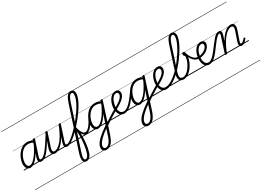

<svg xmlns="http://www.w3.org/2000/svg" viewBox="-23 -2393 5846 4286"><g transform="rotate(-30 2899.5 -250.0)"><path d="M157 17Q124 17 98.5 -1Q73 -19 59 -52.5Q45 -86 45 -131Q45 -175 59.5 -227.5Q74 -280 101.5 -331.5Q129 -383 169.5 -425.5Q210 -468 262 -493.5Q314 -519 377 -519Q413 -519 453 -507Q493 -495 525 -472L511 -428Q468 -454 433 -461.5Q398 -469 368 -469Q319 -469 277.5 -447.5Q236 -426 203.5 -390Q171 -354 148 -309.5Q125 -265 113 -220Q101 -175 101 -136Q101 -106 109 -82.5Q117 -59 132.5 -46Q148 -33 171 -33Q211 -33 261.5 -75Q312 -117 369.5 -200Q427 -283 485 -407L503 -369Q440 -236 380 -150.5Q320 -65 264 -24Q208 17 157 17ZM444 17Q417 17 401.5 7Q386 -3 379.5 -20.5Q373 -38 375 -62.5Q377 -87 387 -116L510 -494Q515 -506 521.5 -510.5Q528 -515 541 -515Q559 -515 564 -508Q569 -501 565 -489L442 -117Q427 -71 429.5 -51Q432 -31 457 -31Q467 -31 471.5 -23.5Q476 -16 474.5 -7Q473 2 465.5 9.5Q458 17 444 17ZM0 490H622V500H0ZM0 -20H622V0H0ZM0 -505H622V-500H0ZM0 -1010H622V-1000H0Z M444 17Q433 17 428 9.5Q423 2 424.5 -7Q426 -16 434.5 -23.5Q443 -31 458 -31Q486 -31 519 -54.5Q552 -78 595.5 -130Q639 -182 697 -267Q755 -352 832 -476Q838 -486 847.5 -485Q857 -484 862.5 -476Q868 -468 862 -459Q777 -318 716 -225.5Q655 -133 609 -80Q563 -27 524 -5Q485 17 444 17ZM622 490V500ZM622 -20V0ZM622 -505V-500ZM622 -1010V-1000Z M799 15Q763 15 738.5 -3.5Q714 -22 709 -61.5Q704 -101 724 -164L834 -494Q838 -506 844.5 -510.5Q851 -515 864 -515Q881 -515 887 -509Q893 -503 889 -491L779 -160Q765 -119 763.5 -91Q762 -63 774.5 -49Q787 -35 813 -35Q845 -35 886 -58Q927 -81 973.5 -131Q1020 -181 1068.5 -261Q1117 -341 1165 -457L1178 -497Q1182 -509 1188 -513.5Q1194 -518 1208 -518Q1224 -518 1230.5 -512.5Q1237 -507 1233 -495L1109 -117Q1094 -71 1097 -51Q1100 -31 1128 -31Q1138 -31 1142 -23.5Q1146 -16 1144.5 -7Q1143 2 1135.5 9.5Q1128 17 1114 17Q1086 17 1070 7Q1054 -3 1047.5 -20.5Q1041 -38 1043 -62.5Q1045 -87 1054 -116L1095 -242Q1056 -172 1016 -123Q976 -74 937.5 -43.5Q899 -13 864 1Q829 15 799 15ZM622 490H1293V500H622ZM622 -20H1293V0H622ZM622 -505H1293V-500H622ZM622 -1010H1293V-1000H622Z M1114 17Q1101 17 1097 9.5Q1093 2 1096 -7Q1099 -16 1107.5 -23.5Q1116 -31 1128 -31Q1154 -31 1197 -57.5Q1240 -84 1294 -131Q1348 -178 1407.5 -239.5Q1467 -301 1526 -371.5Q1585 -442 1637.5 -516Q1690 -590 1731 -662Q1772 -734 1796 -798.5Q1820 -863 1820 -913Q1820 -926 1828 -932.5Q1836 -939 1846.5 -939Q1857 -939 1865 -932.5Q1873 -926 1873 -913Q1873 -867 1853.5 -808.5Q1834 -750 1798.5 -684Q1763 -618 1716.5 -549Q1670 -480 1616 -411.5Q1562 -343 1505 -280Q1448 -217 1391 -162.5Q1334 -108 1282.5 -68Q1231 -28 1187.5 -5.5Q1144 17 1114 17ZM1292 490V500ZM1292 -20V0ZM1292 -505V-500ZM1292 -1010V-1000Z M1314 517Q1285 517 1265.5 503Q1246 489 1237.5 459Q1229 429 1234.5 382Q1240 335 1262 270L1608 -791Q1646 -910 1688 -964.5Q1730 -1019 1784 -1019Q1814 -1019 1834 -1005Q1854 -991 1864 -967.5Q1874 -944 1874 -914Q1874 -901 1866 -895Q1858 -889 1847.5 -889Q1837 -889 1829 -895Q1821 -901 1821 -914Q1821 -931 1817 -943Q1813 -955 1804 -962Q1795 -969 1780 -969Q1759 -969 1739 -949Q1719 -929 1698.5 -885Q1678 -841 1655 -769L1490 -261Q1500 -219 1505.5 -168.5Q1511 -118 1512.5 -63Q1514 -8 1511.5 49Q1509 106 1503 160.5Q1497 215 1488 264Q1479 313 1467 352Q1453 403 1432 440Q1411 477 1382.5 497Q1354 517 1314 517ZM1321 467Q1337 467 1350 459Q1363 451 1374.5 436Q1386 421 1395.5 399.5Q1405 378 1413 351Q1423 317 1432 275.5Q1441 234 1447.5 188Q1454 142 1458.5 94Q1463 46 1464.5 -0.5Q1466 -47 1465 -89Q1464 -131 1459 -165L1311 288Q1282 380 1285.5 423.5Q1289 467 1321 467ZM1293 490H1731V500H1293ZM1293 -20H1731V0H1293ZM1293 -505H1731V-500H1293ZM1293 -1010H1731V-1000H1293Z M1611 -13Q1579 -13 1555 -33Q1531 -53 1513.5 -84Q1496 -115 1484.5 -150.5Q1473 -186 1466.5 -217Q1460 -248 1458 -267Q1458 -275 1464 -279.5Q1470 -284 1477 -282.5Q1484 -281 1485 -272Q1492 -240 1503 -202.5Q1514 -165 1530.5 -132.5Q1547 -100 1568 -79Q1589 -58 1615 -58Q1645 -58 1675 -80Q1705 -102 1734.5 -139Q1764 -176 1790.5 -223.5Q1817 -271 1840 -320Q1844 -331 1852.5 -329Q1861 -327 1866.5 -320.5Q1872 -314 1869 -306Q1832 -209 1788.5 -144Q1745 -79 1700 -46Q1655 -13 1611 -13ZM1730 490V500ZM1730 -20V0ZM1730 -505V-500ZM1730 -1010V-1000Z M1832 519Q1783 519 1756.5 492.5Q1730 466 1730 426Q1730 391 1744 356.5Q1758 322 1785 286Q1812 250 1852 212.5Q1892 175 1943 134Q1967 116 1991 99Q2015 82 2038.5 65Q2062 48 2085 32L2165 -214Q2118 -134 2072 -83Q2026 -32 1983.5 -7.5Q1941 17 1901 17Q1868 17 1842.5 -1Q1817 -19 1803 -52.5Q1789 -86 1789 -131Q1789 -177 1803.5 -229.5Q1818 -282 1846 -333.5Q1874 -385 1914 -427Q1954 -469 2006.5 -494Q2059 -519 2121 -519Q2142 -519 2165 -515Q2188 -511 2210 -502.5Q2232 -494 2252 -482L2257 -498Q2261 -507 2267.5 -511Q2274 -515 2286 -515Q2305 -515 2309.5 -507.5Q2314 -500 2310 -488L2062 275Q2044 328 2022 373Q2000 418 1972.5 450.5Q1945 483 1910 501Q1875 519 1832 519ZM1840 470Q1878 470 1909 443.5Q1940 417 1965 371.5Q1990 326 2009 267L2061 104Q2046 115 2030.5 126.5Q2015 138 1999 149.5Q1983 161 1967 174Q1921 212 1887 246Q1853 280 1831 310.5Q1809 341 1798.5 367.5Q1788 394 1788 418Q1788 433 1793.5 444.5Q1799 456 1811 463Q1823 470 1840 470ZM1915 -33Q1954 -33 2003.5 -72.5Q2053 -112 2108.5 -190.5Q2164 -269 2221 -386L2238 -438Q2200 -458 2169.5 -463.5Q2139 -469 2112 -469Q2063 -469 2021.5 -447.5Q1980 -426 1947.5 -390Q1915 -354 1892 -309.5Q1869 -265 1857 -220Q1845 -175 1845 -136Q1845 -106 1853 -82.5Q1861 -59 1876.5 -46Q1892 -33 1915 -33ZM1731 490H2366V500H1731ZM1731 -20H2366V0H1731ZM1731 -505H2366V-500H1731ZM1731 -1010H2366V-1000H1731Z M2450 -140Q2392 -106 2332 -68.5Q2272 -31 2214 6.5Q2156 44 2104 82Q2098 86 2093 81.5Q2088 77 2086.5 67.5Q2085 58 2089 47Q2093 36 2105 28Q2157 -10 2213.5 -46.5Q2270 -83 2328.5 -119Q2387 -155 2444 -189Q2450 -193 2454.5 -187.5Q2459 -182 2461 -173Q2463 -164 2460.5 -154.5Q2458 -145 2450 -140ZM2366 490V500ZM2366 -20V0ZM2366 -505V-500ZM2366 -1010V-1000Z M2436 -180Q2471 -198 2514.5 -224Q2558 -250 2598.5 -280.5Q2639 -311 2666 -345.5Q2693 -380 2693 -416Q2693 -439 2681.5 -454.5Q2670 -470 2645 -470Q2634 -470 2629.5 -477Q2625 -484 2626 -494Q2627 -504 2634.5 -511.5Q2642 -519 2654 -519Q2684 -519 2704.5 -507Q2725 -495 2736.5 -474Q2748 -453 2748 -424Q2748 -386 2728 -351Q2708 -316 2675 -285Q2642 -254 2602.5 -227Q2563 -200 2524 -178Q2485 -156 2452 -138ZM2366 490H2810V500H2366ZM2366 -20H2810V0H2366ZM2366 -505H2810V-500H2366ZM2366 -1010H2810V-1000H2366Z M2578 17Q2547 17 2522.5 6.5Q2498 -4 2479.5 -23.5Q2461 -43 2448.5 -69Q2436 -95 2430 -125.5Q2424 -156 2424 -190Q2424 -239 2438 -296Q2452 -353 2481 -403.5Q2510 -454 2553.5 -486.5Q2597 -519 2656 -519Q2667 -519 2670.5 -511.5Q2674 -504 2672 -494Q2670 -484 2662.5 -477Q2655 -470 2644 -470Q2602 -470 2571 -440.5Q2540 -411 2519.5 -366.5Q2499 -322 2489 -274.5Q2479 -227 2479 -189Q2479 -157 2485.5 -128.5Q2492 -100 2505 -78Q2518 -56 2540 -44Q2562 -32 2592 -32Q2638 -32 2686.5 -64Q2735 -96 2798 -169.5Q2861 -243 2946 -366Q2951 -373 2959.5 -370Q2968 -367 2973.5 -359.5Q2979 -352 2975 -346Q2908 -244 2853.5 -174Q2799 -104 2753 -62Q2707 -20 2664.5 -1.5Q2622 17 2578 17ZM2810 490V500ZM2810 -20V0ZM2810 -505V-500ZM2810 -1010V-1000Z M2911 519Q2862 519 2835.5 492.5Q2809 466 2809 426Q2809 391 2823 356.5Q2837 322 2864 286Q2891 250 2931 212.5Q2971 175 3022 134Q3046 116 3070 99Q3094 82 3117.5 65Q3141 48 3164 32L3244 -214Q3197 -134 3151 -83Q3105 -32 3062.5 -7.5Q3020 17 2980 17Q2947 17 2921.5 -1Q2896 -19 2882 -52.5Q2868 -86 2868 -131Q2868 -177 2882.5 -229.5Q2897 -282 2925 -333.5Q2953 -385 2993 -427Q3033 -469 3085.5 -494Q3138 -519 3200 -519Q3221 -519 3244 -515Q3267 -511 3289 -502.5Q3311 -494 3331 -482L3336 -498Q3340 -507 3346.5 -511Q3353 -515 3365 -515Q3384 -515 3388.5 -507.5Q3393 -500 3389 -488L3141 275Q3123 328 3101 373Q3079 418 3051.5 450.5Q3024 483 2989 501Q2954 519 2911 519ZM2919 470Q2957 470 2988 443.5Q3019 417 3044 371.5Q3069 326 3088 267L3140 104Q3125 115 3109.5 126.5Q3094 138 3078 149.5Q3062 161 3046 174Q3000 212 2966 246Q2932 280 2910 310.5Q2888 341 2877.5 367.5Q2867 394 2867 418Q2867 433 2872.5 444.5Q2878 456 2890 463Q2902 470 2919 470ZM2994 -33Q3033 -33 3082.5 -72.5Q3132 -112 3187.5 -190.5Q3243 -269 3300 -386L3317 -438Q3279 -458 3248.5 -463.5Q3218 -469 3191 -469Q3142 -469 3100.5 -447.5Q3059 -426 3026.5 -390Q2994 -354 2971 -309.5Q2948 -265 2936 -220Q2924 -175 2924 -136Q2924 -106 2932 -82.5Q2940 -59 2955.5 -46Q2971 -33 2994 -33ZM2810 490H3445V500H2810ZM2810 -20H3445V0H2810ZM2810 -505H3445V-500H2810ZM2810 -1010H3445V-1000H2810Z M3529 -140Q3471 -106 3411 -68.5Q3351 -31 3293 6.5Q3235 44 3183 82Q3177 86 3172 81.5Q3167 77 3165.5 67.5Q3164 58 3168 47Q3172 36 3184 28Q3236 -10 3292.5 -46.5Q3349 -83 3407.5 -119Q3466 -155 3523 -189Q3529 -193 3533.5 -187.5Q3538 -182 3540 -173Q3542 -164 3539.5 -154.5Q3537 -145 3529 -140ZM3445 490V500ZM3445 -20V0ZM3445 -505V-500ZM3445 -1010V-1000Z M3515 -180Q3550 -198 3593.5 -224Q3637 -250 3677.5 -280.5Q3718 -311 3745 -345.5Q3772 -380 3772 -416Q3772 -439 3760.5 -454.5Q3749 -470 3724 -470Q3713 -470 3708.5 -477Q3704 -484 3705 -494Q3706 -504 3713.5 -511.5Q3721 -519 3733 -519Q3763 -519 3783.5 -507Q3804 -495 3815.5 -474Q3827 -453 3827 -424Q3827 -386 3807 -351Q3787 -316 3754 -285Q3721 -254 3681.5 -227Q3642 -200 3603 -178Q3564 -156 3531 -138ZM3445 490H3889V500H3445ZM3445 -20H3889V0H3445ZM3445 -505H3889V-500H3445ZM3445 -1010H3889V-1000H3445Z M3661 17Q3621 17 3591.5 0.5Q3562 -16 3542.5 -44.5Q3523 -73 3513.5 -111Q3504 -149 3504 -190Q3504 -243 3518.5 -300.5Q3533 -358 3562 -407.5Q3591 -457 3634.5 -488Q3678 -519 3735 -519Q3744 -519 3747.5 -511.5Q3751 -504 3748.5 -494Q3746 -484 3739.5 -477Q3733 -470 3724 -470Q3691 -470 3664 -451Q3637 -432 3617 -400.5Q3597 -369 3583.5 -331.5Q3570 -294 3563.5 -256Q3557 -218 3557 -188Q3557 -155 3564 -127Q3571 -99 3585.5 -78Q3600 -57 3622.5 -45Q3645 -33 3676 -33Q3721 -33 3771.5 -55Q3822 -77 3876.5 -116Q3931 -155 3986.5 -207.5Q4042 -260 4094.5 -320.5Q4147 -381 4195 -446.5Q4243 -512 4283.5 -578Q4324 -644 4354 -705Q4384 -766 4400.5 -819Q4417 -872 4417 -912Q4417 -922 4425 -927.5Q4433 -933 4443.5 -933Q4454 -933 4462 -927.5Q4470 -922 4470 -912Q4470 -872 4453 -817Q4436 -762 4404.5 -697.5Q4373 -633 4330 -563.5Q4287 -494 4236 -424.5Q4185 -355 4128 -290.5Q4071 -226 4010.5 -170Q3950 -114 3890 -72Q3830 -30 3772 -6.5Q3714 17 3661 17ZM3889 490V500ZM3889 -20V0ZM3889 -505V-500ZM3889 -1010V-1000Z M4106 19Q4065 19 4039.5 3Q4014 -13 4002.5 -42Q3991 -71 3993 -109.5Q3995 -148 4010 -193L4204 -791Q4242 -910 4284 -964.5Q4326 -1019 4380 -1019Q4410 -1019 4430 -1005Q4450 -991 4460 -967Q4470 -943 4470 -911Q4470 -899 4462 -892.5Q4454 -886 4443.5 -886Q4433 -886 4425 -892.5Q4417 -899 4417 -911Q4417 -929 4413 -942Q4409 -955 4400 -962Q4391 -969 4376 -969Q4355 -969 4335 -949Q4315 -929 4294.5 -885Q4274 -841 4251 -769L4063 -193Q4052 -159 4047.5 -129.5Q4043 -100 4048 -77.5Q4053 -55 4070 -42.5Q4087 -30 4118 -30Q4155 -30 4192 -52Q4229 -74 4262 -111Q4295 -148 4322 -191.5Q4349 -235 4367 -280Q4385 -325 4390 -362Q4392 -375 4393.5 -384.5Q4395 -394 4395.5 -402.5Q4396 -411 4394 -419Q4376 -432 4368.5 -446.5Q4361 -461 4361 -477Q4361 -494 4371.5 -505Q4382 -516 4398 -516Q4409 -516 4418 -509Q4427 -502 4433.5 -488.5Q4440 -475 4443 -457Q4446 -439 4446 -418Q4446 -369 4429 -310.5Q4412 -252 4380.5 -194Q4349 -136 4306.5 -87.5Q4264 -39 4213 -10Q4162 19 4106 19ZM3889 490H4503V500H3889ZM3889 -20H4503V0H3889ZM3889 -505H4503V-500H3889ZM3889 -1010H4503V-1000H3889Z M4631 -215Q4578 -215 4535 -245Q4492 -275 4458.5 -329.5Q4425 -384 4399 -455Q4394 -469 4401.5 -476Q4409 -483 4419.5 -482Q4430 -481 4435 -469Q4457 -408 4485 -360.5Q4513 -313 4549 -286Q4585 -259 4631 -259Q4640 -259 4645 -252.5Q4650 -246 4650 -237Q4650 -228 4645 -221.5Q4640 -215 4631 -215ZM4503 490H4528V500H4503ZM4503 -20H4528V0H4503ZM4503 -505H4528V-500H4503ZM4503 -1010H4528V-1000H4503Z M4624 -257Q4664 -253 4709 -264.5Q4754 -276 4794 -299.5Q4834 -323 4859.5 -355.5Q4885 -388 4885 -424Q4885 -447 4871 -458.5Q4857 -470 4832 -470Q4822 -470 4818.5 -477Q4815 -484 4817.5 -494Q4820 -504 4828.5 -511.5Q4837 -519 4851 -519Q4870 -519 4886.5 -513Q4903 -507 4915.5 -496Q4928 -485 4935 -470Q4942 -455 4942 -437Q4942 -392 4916 -350.5Q4890 -309 4845.5 -276.5Q4801 -244 4744 -227Q4687 -210 4624 -214ZM4528 490H5003V500H4528ZM4528 -20H5003V0H4528ZM4528 -505H5003V-500H4528ZM4528 -1010H5003V-1000H4528Z M4766 17Q4737 17 4713.5 6.5Q4690 -4 4672 -23.5Q4654 -43 4642 -69Q4630 -95 4624 -126Q4618 -157 4618 -192Q4618 -241 4632 -297.5Q4646 -354 4674.5 -404.5Q4703 -455 4746.5 -487Q4790 -519 4849 -519Q4860 -519 4864.5 -511.5Q4869 -504 4867 -494Q4865 -484 4857.5 -477Q4850 -470 4837 -470Q4804 -470 4777.5 -450.5Q4751 -431 4731 -400Q4711 -369 4698 -332Q4685 -295 4678 -257.5Q4671 -220 4671 -191Q4671 -159 4677.5 -130Q4684 -101 4697 -79Q4710 -57 4729.5 -44.5Q4749 -32 4776 -32Q4806 -32 4836 -48Q4866 -64 4901 -98.5Q4936 -133 4979.5 -187.5Q5023 -242 5080 -319Q5128 -383 5162.5 -423Q5197 -463 5223 -483.5Q5249 -504 5270 -511.5Q5291 -519 5311 -519Q5320 -519 5324 -511.5Q5328 -504 5326 -495Q5324 -486 5317 -478.5Q5310 -471 5297 -471Q5288 -471 5273.5 -462.5Q5259 -454 5237 -434Q5215 -414 5184.5 -377.5Q5154 -341 5113 -285Q5053 -201 5006 -143.5Q4959 -86 4920 -50.5Q4881 -15 4844 1Q4807 17 4766 17ZM5003 490H5128V500H5003ZM5003 -20H5128V0H5003ZM5003 -505H5128V-500H5003ZM5003 -1010H5128V-1000H5003Z M5204 15Q5192 15 5184.5 10Q5177 5 5180 -6L5310 -407Q5320 -439 5318 -455Q5316 -471 5298 -471Q5288 -471 5284 -478.5Q5280 -486 5282 -495Q5284 -504 5291.5 -511.5Q5299 -519 5311 -519Q5336 -519 5350.5 -510Q5365 -501 5370.5 -484.5Q5376 -468 5374 -445.5Q5372 -423 5363 -396L5320 -264Q5359 -334 5399 -382.5Q5439 -431 5477.5 -461.5Q5516 -492 5551.5 -505.5Q5587 -519 5618 -519Q5656 -519 5680.5 -500.5Q5705 -482 5710.5 -442.5Q5716 -403 5695 -340L5613 -103Q5605 -78 5603 -63Q5601 -48 5605.5 -41Q5610 -34 5621 -34Q5639 -34 5656.5 -45.5Q5674 -57 5691 -75Q5708 -93 5721 -109Q5727 -117 5733 -118Q5739 -119 5746 -113Q5757 -106 5758 -99.5Q5759 -93 5754 -86Q5742 -69 5720.5 -45Q5699 -21 5670.5 -3Q5642 15 5609 15Q5586 15 5572 5Q5558 -5 5553 -22.5Q5548 -40 5551 -64Q5554 -88 5564 -117L5642 -344Q5656 -386 5657 -413.5Q5658 -441 5644.5 -455Q5631 -469 5603 -469Q5572 -469 5530.5 -446.5Q5489 -424 5442.5 -375Q5396 -326 5347 -246.5Q5298 -167 5251 -53L5235 -4Q5232 6 5225.5 10.5Q5219 15 5204 15ZM5128 490H5799V500H5128ZM5128 -20H5799V0H5128ZM5128 -505H5799V-500H5128ZM5128 -1010H5799V-1000H5128Z"/></g></svg>

Font: Playwrite US Trad Guides
Style: Regular
Weight: 400
Designer: Veronika Burian, José Scaglione
Foundry: TypeTogether
Version: Version 1.003